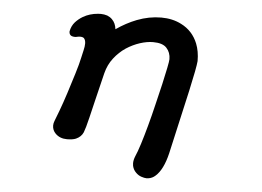

<svg xmlns="http://www.w3.org/2000/svg" viewBox="-49 -553 1098 804"><g transform="rotate(5 500.0 -151.0)"><path d="M572.3 -383.8Q546.9 -383.8 517.3 -374.3Q487.8 -364.7 460 -346.7Q432.1 -328.1 410.6 -300.3Q389.2 -272.9 379.9 -236.3Q361.3 -162.1 351.1 -117.7Q330.6 -30.3 323.7 -6.3Q320.8 1.5 319.1 7.8Q317.4 14.2 315.9 17.6Q307.6 37.1 285.6 46.9Q272 52.7 248 52.7Q218.3 52.7 199.7 34.2Q185.5 20 185.5 0.5Q185.5 -9.3 189.7 -19.3Q193.8 -29.3 206.5 -63.2Q219.2 -97.2 232.9 -139.6Q246.6 -182.1 259.5 -224.4Q272.5 -266.6 278.3 -294.4Q281.2 -308.6 285.2 -324.7Q289.1 -340.8 289.1 -353Q289.1 -367.2 282.2 -375Q277.3 -379.9 264.6 -379.9Q260.7 -379.9 256.3 -378.9Q249 -377 243.7 -377Q226.6 -377 221.7 -387.2Q219.7 -391.6 219.7 -397.5V-398.4Q224.1 -421.4 238.3 -437.5Q252 -452.6 269.5 -462.9Q296.9 -479 332 -481.9Q337.9 -482.4 344.5 -482.4Q351.1 -482.4 357.9 -481.2Q364.7 -480 371.1 -478Q383.3 -473.1 391.6 -464.8Q399.9 -456.5 404.3 -446.5Q408.7 -436.5 410.2 -423.8Q451.7 -452.6 495.6 -469.7Q546.4 -489.3 597.7 -489.3Q645 -489.3 682.1 -470.2Q731 -445.8 752 -393.6Q764.6 -361.8 764.6 -321.3V-320.8Q762.7 -294.9 740.7 -195.3Q718.8 -95.7 679.7 74.2Q663.1 144 631.3 171.9Q618.7 183.6 601.6 186Q597.7 186.5 593.8 186.5Q585.4 186.5 572.3 182.1Q559.1 177.7 548.8 167Q537.6 156.2 533.7 139.6Q532.7 134.3 532.7 128.9Q532.7 114.7 539.6 98.1Q547.4 81.1 558.6 45.7Q569.8 10.3 581.5 -33Q593.3 -76.2 604.5 -123.5Q628.9 -222.2 640.6 -281.2Q646.5 -310.5 646.5 -318.4Q646.5 -346.7 629.4 -365.2Q612.8 -383.8 572.3 -383.8Z"/></g></svg>

Font: Bakudai
Style: Bold
Weight: 700
Version: Version 1.48